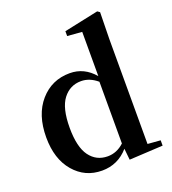

<svg xmlns="http://www.w3.org/2000/svg" viewBox="-149 -931 950 1059"><g transform="rotate(-20 326.0 -401.5)"><path d="M421.9 -87.9V-450.2Q377 -488.3 327.1 -488.3Q261.7 -488.3 221.2 -435.5Q180.7 -382.8 180.7 -267.6Q180.7 -154.3 219.7 -101.1Q258.8 -47.9 325.2 -47.9Q378.9 -47.9 421.9 -87.9ZM553.7 -37.1 628.9 -31.2V0L431.6 10.7L424.8 -55.7Q362.3 15.6 269.5 15.6Q169.9 15.6 105.5 -59.6Q41 -134.8 41 -261.7Q41 -394.5 109.4 -472.7Q177.7 -550.8 283.2 -550.8Q368.2 -550.8 426.8 -481.4V-741.2L340.8 -748V-776.4L543 -819.3L556.6 -809.6L553.7 -652.3Z"/></g></svg>

Font: Bpmf Zihi Serif Bold
Style: Bold
Weight: 700
Foundry: But Ko
Version: Version 1.320